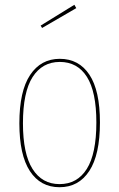

<svg xmlns="http://www.w3.org/2000/svg" viewBox="-20 -774 499 803"><path d="M398 -262Q398 -127 353.5 -59Q309 9 229 9Q149 9 105 -58.5Q61 -126 61 -258Q61 -393 106 -460.5Q151 -528 230 -528Q310 -528 354 -461.5Q398 -395 398 -262ZM76 -258Q76 -131 116 -67.5Q156 -4 229 -4Q303 -4 343 -67.5Q383 -131 383 -262Q383 -390 343.5 -452.5Q304 -515 230 -515Q157 -515 116.5 -452Q76 -389 76 -258ZM299 -740 156 -657 150 -667 291 -754Z"/></svg>

Font: Fira Sans Compressed Hair
Style: Regular
Weight: 100
Width: 1
Designer: bBox Type GmbH & Carrois Corporate GbR & Edenspiekermann AG
Foundry: bBox Type GmbH & Carrois Corporate GbR & Edenspiekermann AG
Version: Version 4.301